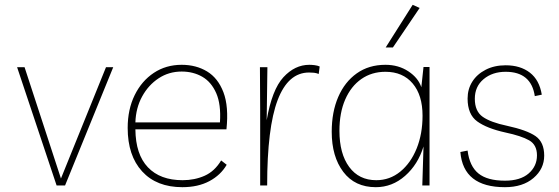

<svg xmlns="http://www.w3.org/2000/svg" viewBox="-20 -770 2321 797"><path d="M420 -491H450L250 0H215L51 -491H82L233 -29Z M737 7Q630 7 570 -58.5Q510 -124 510 -239Q510 -316 539 -375Q568 -434 618.5 -467.5Q669 -501 734 -501Q794 -501 839.5 -473.5Q885 -446 907.5 -387Q930 -328 920 -233H542Q543 -129 594 -75.5Q645 -22 738 -22Q788 -22 829.5 -40.5Q871 -59 898 -104L921 -86Q896 -43 849 -18Q802 7 737 7ZM734 -473Q681 -473 638.5 -445Q596 -417 570 -369.5Q544 -322 542 -262H893Q898 -337 877.5 -383.5Q857 -430 819.5 -451.5Q782 -473 734 -473Z M1303 -463Q1293 -467 1283.5 -468Q1274 -469 1263 -469Q1176 -469 1132.5 -354.5Q1089 -240 1089 0H1060V-314L1059 -491H1090L1087 -271Q1109 -398 1156.5 -449.5Q1204 -501 1264 -501Q1274 -501 1286 -499.5Q1298 -498 1307 -494Z M1763 -492V0H1733L1738 -162Q1715 -87 1661.5 -40Q1608 7 1540 7Q1453 7 1405 -56.5Q1357 -120 1357 -223Q1357 -305 1384 -367.5Q1411 -430 1461 -465.5Q1511 -501 1580 -501Q1634 -501 1675 -474Q1716 -447 1729 -408L1738 -492ZM1580 -472Q1523 -472 1480 -442Q1437 -412 1413 -357Q1389 -302 1389 -227Q1389 -132 1429.5 -77Q1470 -22 1542 -22Q1598 -22 1641.5 -57.5Q1685 -93 1709.5 -153.5Q1734 -214 1734 -290Q1734 -375 1693 -423.5Q1652 -472 1580 -472ZM1581 -573 1693 -750 1722 -737 1611 -573Z M2076 7Q1903 7 1891 -139L1921 -145Q1929 -80 1966 -50Q2003 -20 2076 -20Q2140 -20 2174.5 -50Q2209 -80 2209 -125Q2209 -169 2176.5 -187.5Q2144 -206 2078 -220Q2001 -237 1961 -266Q1921 -295 1921 -361Q1921 -400 1940.5 -431Q1960 -462 1996 -480.5Q2032 -499 2079 -499Q2140 -499 2179.5 -468.5Q2219 -438 2229 -377L2200 -371Q2185 -472 2079 -472Q2024 -472 1987.5 -441.5Q1951 -411 1951 -360Q1951 -308 1984 -285Q2017 -262 2084 -248Q2167 -230 2203 -205Q2239 -180 2239 -124Q2239 -69 2194.5 -31Q2150 7 2076 7Z"/></svg>

Font: Livvic Thin
Style: Regular
Weight: 250
Designer: Jacques Le Bailly, Baron von Fonthausen
Version: Version 1.001; ttfautohint (v1.8.2)